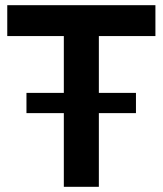

<svg xmlns="http://www.w3.org/2000/svg" viewBox="-20 -720 628 740"><path d="M579 -581H361V-362H504V-284H361V0H226V-284H82V-362H226V-581H8V-700H579Z"/></svg>

Font: Montserrat arm Medium
Style: Regular
Weight: 500
Designer: Julieta Ulanovsky
Foundry: Julieta Ulanovsky
Version: Version 6.000;PS 006.000;hotconv 1.0.88;makeotf.lib2.5.64775